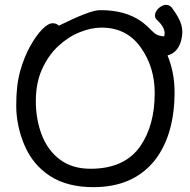

<svg xmlns="http://www.w3.org/2000/svg" viewBox="-20 -755 785 793"><path d="M198 -659Q213 -659 223 -649Q353 -713 391 -713Q394 -713 397 -713Q497 -713 563 -667Q585 -651 606 -629L617 -619Q626 -611 638 -608Q650 -605 653 -605Q656 -605 656 -605Q658 -605 659 -609Q660 -613 660 -620Q660 -627 655 -639Q646 -657 625 -676Q620 -683 620 -692Q620 -695 621 -699Q626 -714 639.5 -724.5Q653 -735 665 -735Q669 -735 674 -734Q686 -730 692 -720Q721 -681 729 -652Q733 -638 733 -622Q733 -606 728 -587Q718 -551 693 -535Q684 -529 672 -526Q701 -455 701 -375Q701 -200 621 -95Q532 18 366 18Q257 18 186 -28.5Q115 -75 81 -155.5Q47 -236 47 -320Q47 -404 63.5 -462Q80 -520 104.5 -564Q129 -608 154 -633.5Q179 -659 198 -659ZM354 -58Q495 -58 560 -152Q619 -238 619 -371Q619 -478 561 -559.5Q503 -641 399 -641Q357 -641 309.5 -622Q262 -603 221 -565Q180 -527 154 -470Q128 -413 128 -337.5Q128 -262 152.5 -198Q177 -134 227.5 -96Q278 -58 354 -58Z"/></svg>

Font: Moon Stars Kai
Style: Bold
Weight: 700
Designer: GuiWonder
Version: Version 1.101